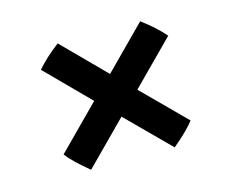

<svg xmlns="http://www.w3.org/2000/svg" viewBox="-62 -541 616 517"><g transform="rotate(-15 246.5 -283.0)"><path d="M367 -107C395 -130.3 415 -150 427 -166L310 -283L428 -402C412 -420.7 391 -439.7 365 -459L250 -343L135 -459C109.7 -439.7 89 -420.7 73 -402L190 -284L73 -166C83.7 -151.3 104 -131.7 134 -107L250 -224Z"/></g></svg>

Font: Oleo Script
Style: Regular
Weight: 400
Designer: Soytutype
Foundry: Soytutype
Version: Version 1.002